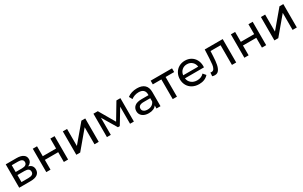

<svg xmlns="http://www.w3.org/2000/svg" viewBox="247 -1975 5464 3466"><g transform="rotate(-30 2978.5 -242.0)"><path d="M512.4 -134.3C512.4 -197.5 480.9 -237.1 417.7 -253C442.2 -262.8 461.4 -277.1 475.2 -295.8C489 -314.5 495.9 -336.7 495.9 -362.5C495.9 -402.3 479.6 -433.2 447.1 -454.9C414.6 -476.7 369.5 -487.6 311.9 -487.6H85.6V0H320.2C383.9 0 431.9 -11.7 464.1 -35C496.3 -58.3 512.4 -91.4 512.4 -134.3ZM172 -277.8V-419.5H304.5C373.2 -419.5 407.6 -396.2 407.6 -349.6C407.6 -326.3 398.8 -308.5 381.3 -296.2C363.9 -284 338.3 -277.8 304.5 -277.8ZM396.5 -85.6C378.1 -73.9 350.5 -68.1 313.7 -68.1H172V-214.4H319.2C355.4 -214.4 382 -208.2 398.8 -196C415.7 -183.7 424.1 -165 424.1 -139.8C424.1 -115.3 414.9 -97.2 396.5 -85.6Z M649.6 -487.6V0H737.9V-204.2H1015.7V0H1104V-487.6H1015.7V-280.6H737.9V-487.6Z M1275.6 -487.6V0H1356.5L1654.6 -355.1V0H1742.9V-487.6H1662.9L1363.9 -132.5V-487.6Z M2475.7 -487.6H2392.9L2196 -158.2L2004.6 -487.6H1913.6V0H1994.5V-357L2174.8 -55.2H2213.5L2395.6 -356V0H2475.7Z M2976.5 -442.5C2940.6 -475.6 2888.9 -492.2 2821.4 -492.2C2782.2 -492.2 2745.1 -486.8 2710.1 -476.1C2675.2 -465.4 2645.1 -449.9 2620 -429.6L2656.8 -363.4C2675.8 -379.3 2699.1 -392.1 2726.7 -401.6C2754.3 -411.1 2782.5 -415.8 2811.3 -415.8C2854.3 -415.8 2886.8 -405.7 2908.8 -385.5C2930.9 -365.2 2942 -336.1 2942 -298.1V-280.6H2802.1C2734 -280.6 2684.4 -267.6 2653.1 -241.5C2621.8 -215.4 2606.2 -180.9 2606.2 -138C2606.2 -95.1 2622.6 -60.4 2655.4 -34C2688.2 -7.7 2731.9 5.5 2786.5 5.5C2823.9 5.5 2856.2 -0.5 2883.5 -12.4C2910.8 -24.4 2931.8 -41.7 2946.6 -64.4V0H3030.3V-294.4C3030.3 -360 3012.3 -409.4 2976.5 -442.5ZM2888.6 -85.1C2864.1 -70.1 2834.9 -62.6 2801.2 -62.6C2767.5 -62.6 2741.1 -69.6 2722.1 -83.7C2703.1 -97.8 2693.6 -117.1 2693.6 -141.7C2693.6 -192 2731 -217.1 2805.8 -217.1H2942V-149C2930.9 -121.4 2913.1 -100.1 2888.6 -85.1Z M3552 -410.3V-487.6H3106.7V-410.3H3285.2V0H3373.5V-410.3Z M4059.4 -214.4C4060.6 -225.4 4061.2 -234.3 4061.2 -241C4061.2 -290.1 4051 -333.7 4030.4 -371.7C4009.9 -409.7 3981.4 -439.3 3944.9 -460.5C3908.4 -481.6 3866.8 -492.2 3820.2 -492.2C3773.6 -492.2 3731.7 -481.6 3694.6 -460.5C3657.5 -439.3 3628.4 -409.7 3607.2 -371.7C3586.1 -333.7 3575.5 -291 3575.5 -243.8C3575.5 -196 3586.4 -153 3608.1 -115C3629.9 -77 3660.7 -47.4 3700.6 -26.2C3740.5 -5.1 3786.2 5.5 3837.7 5.5C3878.2 5.5 3914.8 -1.2 3947.6 -14.7C3980.4 -28.2 4007.9 -47.8 4030 -73.6L3981.2 -130.6C3945.6 -91.4 3898.7 -71.8 3840.4 -71.8C3792.6 -71.8 3752.6 -84.8 3720.4 -110.9C3688.2 -136.9 3669.3 -171.4 3663.8 -214.4ZM3713.9 -379C3742.5 -404.8 3777.9 -417.7 3820.2 -417.7C3862.5 -417.7 3897.9 -404.6 3926.5 -378.6C3955 -352.5 3971.7 -318.9 3976.6 -277.8H3663.8C3668.7 -319.5 3685.4 -353.3 3713.9 -379Z M4608.2 -487.6H4233.7L4225.4 -307.3C4222.4 -252.7 4219 -210.7 4215.3 -181.2C4211.6 -151.8 4203.7 -126.3 4191.4 -104.9C4179.1 -83.4 4160.7 -72.7 4136.2 -72.7C4129.5 -72.7 4122.1 -73.6 4114.1 -75.4L4108.6 -0.9C4128.8 4.6 4146.9 7.4 4162.9 7.4C4197.8 7.4 4225.1 -5.8 4244.8 -32.2C4264.4 -58.6 4278.5 -93.7 4287.1 -137.5C4295.7 -181.4 4301.5 -236.1 4304.6 -301.8L4310.1 -410.3H4519.8V0H4608.2Z M4778.6 -487.6V0H4866.9V-204.2H5144.7V0H5233V-487.6H5144.7V-280.6H4866.9V-487.6Z M5404.6 -487.6V0H5485.5L5783.6 -355.1V0H5871.9V-487.6H5791.9L5492.9 -132.5V-487.6Z"/></g></svg>

Font: Montserrat Ace
Style: Regular
Weight: 500
Designer: Julieta Ulanovsky
Foundry: Julieta Ulanovsky
Version: Version 1